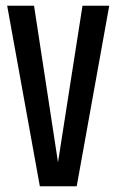

<svg xmlns="http://www.w3.org/2000/svg" viewBox="-20 -646 404 666"><path d="M266.1 -626H358.9L246.1 0H118.2L4.9 -626H98.1L181.2 -83Z"/></svg>

Font: Teko
Style: Regular
Weight: 400
Designer: Manushi Parikh, Jonny Pinhorn
Foundry: Indian Type Foundry
Version: Version 2.000;PS 1.0;hotconv 1.0.79;makeotf.lib2.5.61930